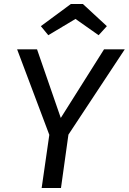

<svg xmlns="http://www.w3.org/2000/svg" viewBox="-20 -934 640 954"><path d="M320 -265 283 0H187L225 -264L65 -689H164L282 -348L497 -689H600ZM183 -804 332 -914H392L511 -804L470 -759L355 -840L220 -759Z"/></svg>

Font: Fira Sans
Style: Italic
Weight: 400
Italic angle: -8°
Designer: bBox Type GmbH & Carrois Corporate GbR & Edenspiekermann AG
Foundry: bBox Type GmbH & Carrois Corporate GbR & Edenspiekermann AG
Version: Version 4.301